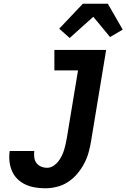

<svg xmlns="http://www.w3.org/2000/svg" viewBox="-20 -1003 679 1031"><path d="M224 8Q195 8 168 3.5Q141 -1 117 -12Q93 -23 74 -41.5Q55 -60 44.5 -84.5Q34 -109 31 -136.5Q28 -164 32 -192H164Q162 -175 164 -158Q166 -141 175.5 -128Q185 -115 200.5 -108.5Q216 -102 233 -102Q250 -102 265.5 -111.5Q281 -121 292 -135Q303 -149 311 -165Q319 -181 324 -197Q329 -213 332.5 -229.5Q336 -246 339 -263L399 -625H272V-735H550L469 -245Q464 -214 455.5 -183.5Q447 -153 431.5 -124Q416 -95 394.5 -69.5Q373 -44 345.5 -26Q318 -8 286 0Q254 8 224 8ZM354 -799 298 -849 425 -983H559L639 -844L571 -804L481 -913Z"/></svg>

Font: Iosevka Extrabold Extended
Style: Italic
Weight: 800
Width: 7
Italic angle: -9°
Monospace: yes
Designer: Belleve Invis
Foundry: Belleve Invis
Version: Version 32.5.0; ttfautohint (v1.8.4)